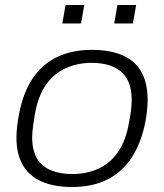

<svg xmlns="http://www.w3.org/2000/svg" viewBox="-20 -738 658 770"><path d="M269 12Q197 12 147 -10Q97 -32 71.5 -76Q46 -120 46 -186Q46 -210 49 -234.5Q52 -259 57 -284Q74 -370 112.5 -426Q151 -482 210.5 -510Q270 -538 348 -538Q422 -538 472 -516Q522 -494 547 -449.5Q572 -405 572 -338Q572 -318 570 -297.5Q568 -277 564 -254Q547 -165 508 -106Q469 -47 409.5 -17.5Q350 12 269 12ZM270 -40Q327 -40 374.5 -61.5Q422 -83 454 -129.5Q486 -176 498 -251Q503 -275 505 -290.5Q507 -306 507.5 -317.5Q508 -329 508 -338Q508 -391 488 -423.5Q468 -456 432.5 -471Q397 -486 348 -486Q291 -486 243.5 -464.5Q196 -443 164 -397.5Q132 -352 119 -275Q115 -252 113 -235.5Q111 -219 110 -208Q109 -197 109 -188Q109 -135 128.5 -102.5Q148 -70 184.5 -55Q221 -40 270 -40ZM230 -644 243 -718H318L305 -644ZM438 -644 451 -718H526L513 -644Z"/></svg>

Font: Archivo SemiExpanded ExtraLight
Style: Italic
Weight: 250
Width: 6
Italic angle: -10°
Designer: Hector Gatti
Foundry: Omnibus-Type
Version: Version 2.001